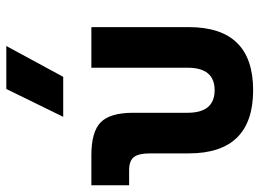

<svg xmlns="http://www.w3.org/2000/svg" viewBox="-130 -706 845 626"><g transform="rotate(-90 293.0 -392.5)"><path d="M312.5 9.8Q106.4 9.8 106.4 -200.2V-326.2Q106.4 -363.8 94.2 -379.2Q82 -394.5 51.8 -394.5H2.4V-517.6H100.1Q176.8 -517.6 207.8 -487.1Q238.8 -456.5 238.8 -380.9V-204.1Q238.8 -115.7 312.5 -115.7Q385.7 -115.7 385.7 -204.1V-517.6H518.1V-200.2Q518.1 9.8 312.5 9.8ZM225.6 -609.4 316.4 -794.9H456.5L356 -609.4Z"/></g></svg>

Font: CaskaydiaMono NF
Style: Bold
Weight: 700
Designer: Aaron Bell
Foundry: Saja Typeworks
Version: Version 2111.001; ttfautohint (v1.8.4);Nerd Fonts 3.1.1